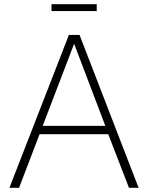

<svg xmlns="http://www.w3.org/2000/svg" viewBox="-20 -897 707 917"><path d="M360 -730 642 0H596L497 -256H169L71 0H25L309 -730ZM184 -296H483L334 -688ZM226 -844V-877H442V-844Z"/></svg>

Font: Nacelle UltraLight
Style: Regular
Weight: 200
Designer: Sora Sagano
Foundry: Sora Sagano
Version: Version 1.000;FEAKit 1.0